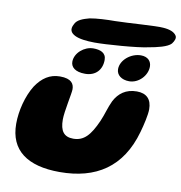

<svg xmlns="http://www.w3.org/2000/svg" viewBox="-91 -900 964 1020"><g transform="rotate(10 391.0 -389.5)"><path d="M361 -673C418.5 -672.5 593.5 -685 650 -698.5C693 -706 748.5 -718.5 767.5 -739.5C780 -756 785.5 -770.5 780 -782.5C768.5 -802.5 742.5 -811.5 708 -814C671 -818 518 -805.5 449 -804.5C405.5 -804.5 350 -802 313 -795C277.5 -785.5 247 -774.5 236.5 -749.5C220 -719.5 231 -702 254.5 -690C278 -678 317 -673.5 361 -673ZM578 -502.5C629 -502.5 673.5 -549.5 673.5 -598C673.5 -626 655 -649 616.5 -649C563 -649 509 -605.5 509 -556C509 -524.5 536.5 -502.5 578 -502.5ZM340.5 -501C396.5 -501 430.5 -537.5 430.5 -591.5C430.5 -630.5 398 -641.5 361 -641.5C312.5 -641.5 263 -600 263 -552.5C263 -523.5 287 -501 340.5 -501ZM298 36.5C493 36.5 629 -49.5 684.5 -248C696 -288 709 -344.5 709 -374C709 -428 681 -456.5 628.5 -456.5C569 -456.5 531.5 -427 508 -382.5C490 -345 482 -307.5 465 -269C429 -187.5 396 -150.5 338.5 -150.5C288 -150.5 266.5 -179.5 266.5 -241.5C266.5 -285.5 289.5 -385.5 289.5 -408C289.5 -436.5 275.5 -464 212.5 -464C158 -464 117 -436.5 83.5 -386.5C47 -328 26.5 -245.5 26.5 -176.5C26.5 -33.5 123 36.5 298 36.5Z"/></g></svg>

Font: Gluten
Style: Bold Italic
Weight: 700
Italic angle: -13°
Designer: Tyler Finck
Foundry: Etcetera Type Company
Version: Version 0.920